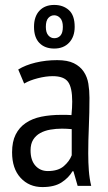

<svg xmlns="http://www.w3.org/2000/svg" viewBox="-20 -752 440 779"><path d="M54 -470Q83 -488 124.5 -498Q166 -508 212 -508Q254 -508 279.5 -495.5Q305 -483 319.5 -461.5Q334 -440 338.5 -412.5Q343 -385 343 -355Q343 -295 340.5 -238Q338 -181 338 -130Q338 -92 340.5 -59.5Q343 -27 350 2H295L278 -57H274Q259 -31 230 -12Q201 7 152 7Q98 7 63.5 -30.5Q29 -68 29 -134Q29 -177 43.5 -206Q58 -235 84.5 -253Q111 -271 147.5 -278.5Q184 -286 229 -286Q239 -286 249 -286Q259 -286 270 -285Q273 -316 273 -340Q273 -397 256 -420Q239 -443 194 -443Q166 -443 133 -434.5Q100 -426 78 -413ZM271 -228Q261 -229 251 -229.5Q241 -230 231 -230Q207 -230 184 -226Q161 -222 143 -212Q125 -202 114.5 -185Q104 -168 104 -142Q104 -102 123.5 -80Q143 -58 174 -58Q216 -58 239 -78Q262 -98 271 -122ZM118 -643Q118 -685 140 -708.5Q162 -732 200 -732Q236 -732 259.5 -711Q283 -690 283 -643Q283 -603 260.5 -579Q238 -555 200 -555Q162 -555 140 -577.5Q118 -600 118 -643ZM166 -643Q166 -620 176 -608.5Q186 -597 200 -597Q216 -597 225.5 -608Q235 -619 235 -643Q235 -667 224.5 -678.5Q214 -690 200 -690Q186 -690 176 -679Q166 -668 166 -643Z"/></svg>

Font: PT Sans Narrow
Style: Regular
Weight: 400
Width: 3
Designer: A.Korolkova, O.Umpeleva, V.Yefimov
Foundry: ParaType Ltd
Version: Version 2.003W OFL